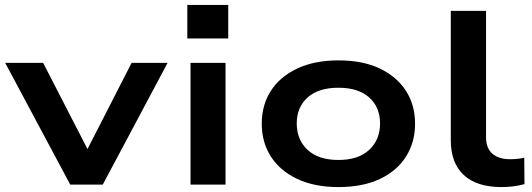

<svg xmlns="http://www.w3.org/2000/svg" viewBox="-20 -749 2159 779"><path d="M265 0 1 -494H155L350 -115H320L514 -494H660L397 0Z M740 -593V-729H906V-593ZM753 0V-494H895V0Z M1353 10Q1256 10 1186 -23Q1116 -56 1079 -114Q1042 -172 1042 -247Q1042 -323 1079 -380.5Q1116 -438 1186 -471Q1256 -504 1353 -504Q1452 -504 1521 -471Q1590 -438 1627 -380.5Q1664 -323 1664 -247Q1664 -172 1627.5 -114Q1591 -56 1521.5 -23Q1452 10 1353 10ZM1353 -100Q1434 -100 1478 -141Q1522 -182 1522 -248Q1522 -314 1478 -353.5Q1434 -393 1353 -393Q1272 -393 1228 -353.5Q1184 -314 1184 -248Q1184 -182 1228 -141Q1272 -100 1353 -100Z M2015 10Q1914 10 1861.5 -39Q1809 -88 1809 -180V-705H1952V-191Q1952 -163 1963 -143.5Q1974 -124 1996 -113.5Q2018 -103 2049 -103Q2063 -103 2079 -104.5Q2095 -106 2107 -109L2108 -2Q2086 4 2063.5 7Q2041 10 2015 10Z"/></svg>

Font: Nunito Sans 10pt Expanded
Style: Bold
Weight: 700
Width: 7
Designer: Vernon Adams
Foundry: Vernon Adams
Version: Version 3.101;gftools[0.9.27]